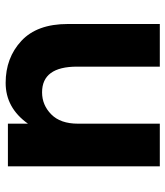

<svg xmlns="http://www.w3.org/2000/svg" viewBox="27 -605 586 680"><g transform="rotate(90 320.0 -265.0)"><path d="M418 -248V-538H569V0H418V-71Q362 8 273.5 8Q185 8 125 -47.5Q65 -103 65 -212V-538H216V-245Q216 -121 307 -121Q352 -121 385 -153.5Q418 -186 418 -248Z"/></g></svg>

Font: Montreal
Style: Bold
Weight: 700
Designer: Julieta Ulanovsky, usr_local_share
Foundry: Julieta Ulanovsky, usr_local_share
Version: Version 2.001